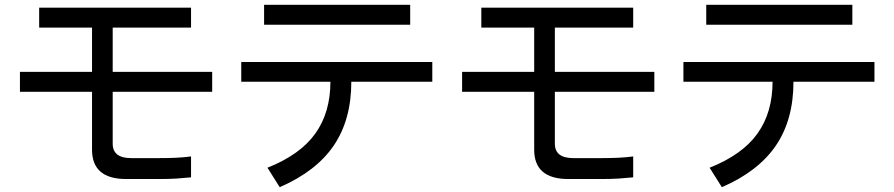

<svg xmlns="http://www.w3.org/2000/svg" viewBox="-20 -709 3720 799"><path d="M143 -677H775V-594H449V-410H863V-327H449V-111Q449 -51 526 -51H638Q680 -51 712.5 -52.5Q745 -54 775 -58V29Q746 32 715 34Q684 36 642 36H505Q363 36 363 -86V-327H63V-410H363V-594H143Z M1079 -689H1687V-606H1079ZM984 -451H1779V-369H1442Q1442 -211 1369 -103.5Q1296 4 1144 70L1093 -11Q1229 -65 1292 -153Q1355 -241 1355 -369H984Z M1983 -677H2615V-594H2289V-410H2703V-327H2289V-111Q2289 -51 2366 -51H2478Q2520 -51 2552.5 -52.5Q2585 -54 2615 -58V29Q2586 32 2555 34Q2524 36 2482 36H2345Q2203 36 2203 -86V-327H1903V-410H2203V-594H1983Z M2919 -689H3527V-606H2919ZM2824 -451H3619V-369H3282Q3282 -211 3209 -103.5Q3136 4 2984 70L2933 -11Q3069 -65 3132 -153Q3195 -241 3195 -369H2824Z"/></svg>

Font: BM YEONSUNG
Style: Regular
Weight: 400
Designer: Bongjin Kim; Myungsoo Han; Jaehyun Keum; Jihee Min; Dokyung Lee; Chorong Kim; Jooyeon Kang; Sang-a Kim;
Foundry: Sandoll Communications Inc.
Version: Version 1.000;PS 1;hotconv 16.6.51;makeotf.lib2.5.65220